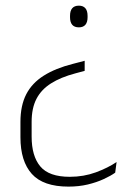

<svg xmlns="http://www.w3.org/2000/svg" viewBox="-20 -514 476 695"><path d="M286.5 -294V-257.5L253 -248.5Q200 -234.5 164.8 -212.2Q129.5 -190 112 -156.2Q94.5 -122.5 94.5 -73V-19.5Q94.5 51 126 88.5Q157.5 126 232.5 126Q283 126 327 109.8Q371 93.5 402 72.5L397 111Q381 122.5 355.5 134.2Q330 146 297.8 153.8Q265.5 161.5 228 161.5Q136.5 161.5 95.2 115.5Q54 69.5 54 -17V-72.5Q54 -132 75 -172.8Q96 -213.5 138.5 -240.2Q181 -267 244.5 -283ZM265.5 -493.5Q281 -493.5 289 -484.2Q297 -475 297 -456.5V-451.5Q297 -433.5 289 -424.2Q281 -415 265.5 -415Q249.5 -415 241.5 -424.2Q233.5 -433.5 233.5 -451.5V-456.5Q233.5 -475 241.5 -484.2Q249.5 -493.5 265.5 -493.5Z"/></svg>

Font: Anek Gurmukhi ExtraLight
Style: Regular
Weight: 250
Designer: Sarang Kulkarni (Gurmukhi), Yesha Goshar (Latin)
Foundry: Ek Type
Version: Version 1.003